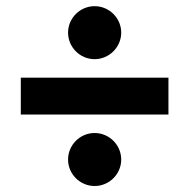

<svg xmlns="http://www.w3.org/2000/svg" viewBox="-20 -664 626 635"><path d="M48.8 -285.2H537.1V-407.2H48.8ZM293 -48.8C341.3 -48.8 380.9 -88.4 380.9 -136.2C380.9 -184.6 341.3 -224.1 293 -224.1C244.6 -224.1 205.1 -184.6 205.1 -136.2C205.1 -88.4 244.6 -48.8 293 -48.8ZM293 -468.3C340.8 -468.3 380.9 -507.8 380.9 -556.2C380.9 -604 341.3 -643.6 293 -643.6C244.6 -643.6 205.1 -604 205.1 -556.2C205.1 -507.8 244.6 -468.3 293 -468.3Z"/></svg>

Font: Cascadia Mono NF
Style: Bold
Weight: 700
Monospace: yes
Designer: Aaron Bell
Foundry: Saja Typeworks
Version: Version 2404.023